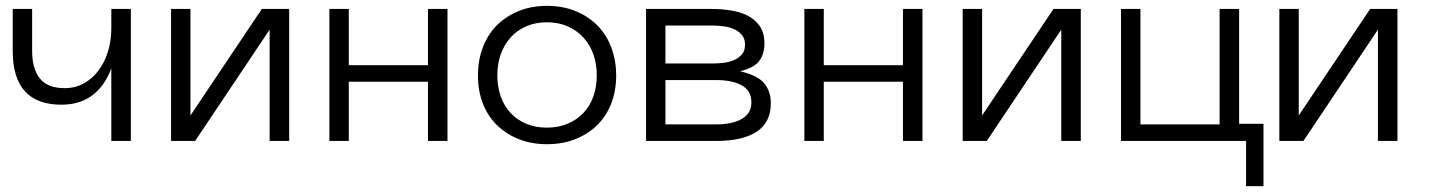

<svg xmlns="http://www.w3.org/2000/svg" viewBox="-20 -486 4953 662"><path d="M23.9 -455.1H90.8V-310.1Q90.8 -249 117.4 -215.6Q144 -182.1 203.1 -182.1Q240.2 -182.1 270 -199Q299.8 -215.8 320.8 -244.4Q341.8 -272.9 352.8 -310.1Q363.8 -347.2 363.8 -387.2V-455.1H431.2V0H363.8V-250Q315.9 -125 191.9 -125Q23.9 -125 23.9 -310.1Z M569.8 -455.1H636.7V-87.9L882.8 -455.1H977.1V0H909.7V-383.8L652.8 0H569.8Z M1522.9 0H1455.6V-204.1H1182.6V0H1115.7V-455.1H1182.6V-261.2H1455.6V-455.1H1522.9Z M2104.5 -226.1Q2104.5 -172.9 2087.6 -129.4Q2070.8 -85.9 2039.3 -54.9Q2007.8 -23.9 1963.9 -6.3Q1919.9 11.2 1865.7 11.2Q1812.5 11.2 1768.6 -6.3Q1724.6 -23.9 1693.1 -54.9Q1661.6 -85.9 1644.8 -129.4Q1627.9 -172.9 1627.9 -226.1Q1627.9 -277.8 1644.8 -322.5Q1661.6 -367.2 1693.1 -398.7Q1724.6 -430.2 1768.6 -448Q1812.5 -465.8 1865.7 -465.8Q1919.9 -465.8 1963.9 -448Q2007.8 -430.2 2039.3 -398.7Q2070.8 -367.2 2087.6 -322.5Q2104.5 -277.8 2104.5 -226.1ZM2037.6 -226.1Q2037.6 -265.1 2026.1 -298.1Q2014.6 -331.1 1992.2 -356Q1969.7 -380.9 1937.7 -395Q1905.8 -409.2 1865.7 -409.2Q1825.7 -409.2 1793.7 -395Q1761.7 -380.9 1739.7 -356Q1717.8 -331.1 1706.3 -298.1Q1694.8 -265.1 1694.8 -226.1Q1694.8 -187 1706.3 -154.1Q1717.8 -121.1 1739.7 -97.2Q1761.7 -73.2 1793.7 -59.6Q1825.7 -45.9 1865.7 -45.9Q1905.8 -45.9 1937.7 -59.6Q1969.7 -73.2 1992.2 -97.2Q2014.6 -121.1 2026.1 -154.1Q2037.6 -187 2037.6 -226.1Z M2637.7 -129.9Q2637.7 -64 2589.1 -32Q2540.5 0 2449.7 0H2207.5V-455.1H2434.6Q2467.8 -455.1 2500.2 -450Q2532.7 -444.8 2558.1 -431.9Q2583.5 -418.9 2599.6 -396Q2615.7 -373 2615.7 -335.9Q2615.7 -300.8 2598.6 -276.9Q2581.5 -252.9 2531.7 -240.2Q2592.8 -226.1 2615.2 -198.5Q2637.7 -170.9 2637.7 -129.9ZM2548.8 -332Q2548.8 -353 2537.6 -366Q2526.4 -378.9 2510 -386Q2493.7 -393.1 2473.6 -395.5Q2453.6 -397.9 2434.6 -397.9H2274.4V-267.1H2434.6Q2454.6 -267.1 2475.1 -269.5Q2495.6 -272 2512.2 -279.5Q2528.8 -287.1 2538.8 -299.6Q2548.8 -312 2548.8 -332ZM2570.8 -132.8Q2570.8 -172.9 2538.1 -191.4Q2505.4 -210 2448.7 -210H2274.4V-57.1H2448.7Q2505.4 -57.1 2538.1 -76.2Q2570.8 -95.2 2570.8 -132.8Z M3160.6 0H3093.3V-204.1H2820.3V0H2753.4V-455.1H2820.3V-261.2H3093.3V-455.1H3160.6Z M3299.3 -455.1H3366.2V-87.9L3612.3 -455.1H3706.5V0H3639.2V-383.8L3382.3 0H3299.3Z M4336.4 -59.1V155.8H4276.4V0H3845.2V-455.1H3912.1V-57.1H4185.1V-455.1H4252.4V-59.1Z M4391.1 -455.1H4458V-87.9L4704.1 -455.1H4798.3V0H4731V-383.8L4474.1 0H4391.1Z"/></svg>

Font: Anonymous Pro
Style: Regular
Weight: 400
Monospace: yes
Designer: Mark Simonson
Version: Version 1.002